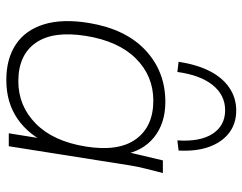

<svg xmlns="http://www.w3.org/2000/svg" viewBox="-102 -676 786 623"><g transform="rotate(90 291.5 -365.0)"><path d="M240 8Q171 8 124.5 -23Q78 -54 59.5 -114Q41 -174 55 -260Q75 -380 144 -444Q213 -508 311 -508Q381 -508 426.5 -471Q472 -434 482 -369H470L501 -500H542Q535 -472 528 -445Q521 -418 517 -392L455 0H413L434 -131H448Q420 -66 367 -29Q314 8 240 8ZM244 -31Q324 -31 381.5 -87.5Q439 -144 456 -250Q473 -356 432 -412.5Q391 -469 307 -469Q227 -469 170.5 -412.5Q114 -356 97 -250Q80 -144 119.5 -87.5Q159 -31 244 -31ZM214 -547 181 -551Q190 -610 211 -651.5Q232 -693 265 -715.5Q298 -738 339 -738Q381 -738 411 -715.5Q441 -693 456.5 -651.5Q472 -610 469 -551L436 -547Q441 -621 414.5 -661.5Q388 -702 338 -702Q289 -702 256.5 -661.5Q224 -621 214 -547Z"/></g></svg>

Font: Mulish ExtraLight
Style: Italic
Weight: 200
Italic angle: -9°
Designer: Vernon Adams
Foundry: Vernon Adams
Version: Version 3.603